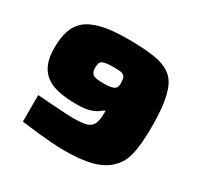

<svg xmlns="http://www.w3.org/2000/svg" viewBox="-151 -870 1078 1052"><g transform="rotate(30 387.5 -344.0)"><path d="M372 8Q338 8 291 4.5Q244 1 194.5 -4.5Q145 -10 100 -16V-184Q152 -180 196.5 -177Q241 -174 275 -172Q309 -170 326 -170Q369 -170 396 -174.5Q423 -179 437.5 -192Q452 -205 457.5 -229Q463 -253 463 -292H456Q450 -288 435.5 -276.5Q421 -265 391 -255Q361 -245 307 -245Q247 -245 198.5 -254Q150 -263 116.5 -286Q83 -309 65 -349.5Q47 -390 47 -453Q47 -513 61 -558.5Q75 -604 110.5 -634.5Q146 -665 209.5 -680.5Q273 -696 372 -696Q474 -696 540.5 -685.5Q607 -675 646 -645.5Q685 -616 702 -558Q716 -513 721 -461Q726 -409 726 -344Q726 -288 722 -242.5Q718 -197 709 -162Q700 -127 684 -103Q658 -63 617 -38.5Q576 -14 516 -3Q456 8 372 8ZM383 -418Q410 -418 426 -422Q442 -426 449 -432.5Q456 -439 458 -447.5Q460 -456 460 -466Q460 -487 455.5 -499Q451 -511 442 -516Q433 -521 418.5 -522Q404 -523 383 -523Q356 -523 339 -521Q322 -519 312.5 -514Q303 -509 299 -499Q295 -489 295 -472Q295 -455 299 -444.5Q303 -434 312.5 -428Q322 -422 339 -420Q356 -418 383 -418Z"/></g></svg>

Font: Saira Expanded Black
Style: Regular
Weight: 900
Width: 7
Designer: Hector Gatti with collaboration of the Omnibus-Type team
Foundry: Omnibus-Type
Version: Version 1.101